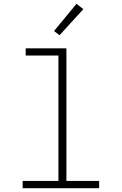

<svg xmlns="http://www.w3.org/2000/svg" viewBox="-20 -989 640 1009"><path d="M99 0V-38H287V-697H115V-735H329V-38H501V0ZM293 -804 264 -826 382 -969 418 -941Z"/></svg>

Font: Iosevka Curly XLtEx
Style: Regular
Weight: 200
Width: 7
Monospace: yes
Designer: Belleve Invis
Foundry: Belleve Invis
Version: Version 11.1.0; ttfautohint (v1.8.3)